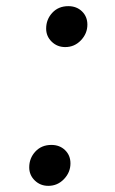

<svg xmlns="http://www.w3.org/2000/svg" viewBox="-20 -579 373 624"><path d="M192 -426Q166 -426 148 -443.5Q130 -461 130 -486Q130 -516 150 -537.5Q170 -559 202 -559Q229 -559 246.5 -542Q264 -525 264 -499Q264 -470 243 -448Q222 -426 192 -426ZM137 25Q111 25 93 7.5Q75 -10 75 -35Q75 -65 95 -86.5Q115 -108 147 -108Q174 -108 191.5 -91Q209 -74 209 -48Q209 -19 188 3Q167 25 137 25Z"/></svg>

Font: Lemonada Light
Style: Regular
Weight: 300
Designer: Mohamed Gaber (Arabic), Eduardo Tunni (Latin)
Foundry: Kief Type Foundry
Version: Version 4.004